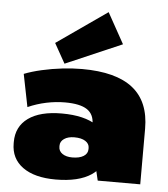

<svg xmlns="http://www.w3.org/2000/svg" viewBox="-58 -902 847 967"><g transform="rotate(5 365.5 -418.5)"><path d="M420 -216V-281Q420 -331 384.5 -354.5Q349 -378 273 -378Q227 -378 179 -368Q131 -358 86 -338L53 -503Q91 -518 141.5 -529.5Q192 -541 244.5 -547Q297 -553 344 -553Q516 -553 601 -485.5Q686 -418 686 -281V0H471ZM259 13Q152 13 92.5 -30Q33 -73 33 -150V-157Q33 -235 92.5 -278Q152 -321 262 -321Q376 -321 439.5 -278.5Q503 -236 503 -158V-151Q503 -73 439 -30Q375 13 259 13ZM333 -105Q369 -105 390 -118Q411 -131 411 -154V-160Q411 -181 391 -194Q371 -207 335 -207Q303 -207 283.5 -193.5Q264 -180 264 -159V-153Q264 -131 283 -118Q302 -105 333 -105ZM538 -695 253 -572 197 -672 452 -850Z"/></g></svg>

Font: Pathway Extreme 28pt Black
Style: Regular
Weight: 900
Designer: Eduardo Rodriguez Tunni
Foundry: Eduardo Rodriguez Tunni
Version: Version 1.001;gftools[0.9.26]